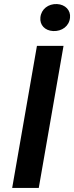

<svg xmlns="http://www.w3.org/2000/svg" viewBox="-20 -926 365 946"><path d="M40 0H171L293 -700H162ZM242 -773C285 -771 321 -797 325 -839C329 -875 302 -904 261 -906C218 -908 183 -881 179 -840C175 -803 201 -775 242 -773Z"/></svg>

Font: Fixel Display SemiBold
Style: Italic
Weight: 600
Italic angle: -10°
Designer: AlfaBravo + MacPaw
Foundry: Kyrylo Tkachov, Marchela Mozhyna, Serhii Makarenko, Maria Weinstein, Zakhar Kryvoshyya
Version: Version 1.210;Glyphs 3.2 (3217)